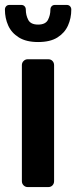

<svg xmlns="http://www.w3.org/2000/svg" viewBox="-23 -761 310 781"><path d="M90 0Q80 0 73 -7Q66 -14 66 -24V-496Q66 -506 73 -513Q80 -520 90 -520H173Q184 -520 190.5 -513Q197 -506 197 -496V-24Q197 -14 190.5 -7Q184 0 173 0ZM132 -590Q84 -590 54 -608.5Q24 -627 10.5 -657Q-3 -687 -3 -722Q-3 -730 2 -735.5Q7 -741 16 -741H63Q72 -741 77 -735.5Q82 -730 82 -722Q82 -699 92 -680Q102 -661 132 -661Q162 -661 172 -680Q182 -699 182 -722Q182 -730 187 -735.5Q192 -741 201 -741H248Q257 -741 262 -735.5Q267 -730 267 -722Q267 -687 253.5 -657Q240 -627 210.5 -608.5Q181 -590 132 -590Z"/></svg>

Font: Rubik Medium
Style: Regular
Weight: 500
Designer: Hubert and Fischer
Foundry: Hubert and Fischer
Version: Version 2.300; ttfautohint (v1.8.4.7-5d5b);gftools[0.9.30]